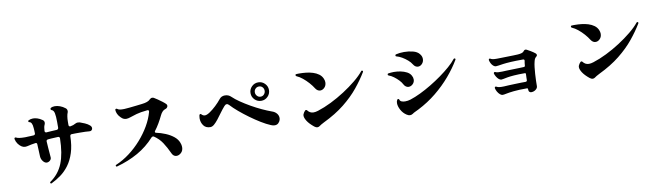

<svg xmlns="http://www.w3.org/2000/svg" viewBox="-40 -1399 7081 2060"><g transform="rotate(-10 3500.0 -369.0)"><path d="M397 35Q396 36 393 36Q387 36 384 31Q382 29 382 26Q382 22 387 17Q482 -49 524 -154Q566 -259 569 -425Q569 -433 564 -438Q559 -443 551 -443Q541 -442 531.5 -442Q522 -442 512 -441Q492 -440 474 -439Q456 -438 439 -436Q432 -435 426.5 -430Q421 -425 422 -417Q424 -382 426.5 -346.5Q429 -311 431.5 -283Q434 -255 435 -240Q436 -222 421 -208Q406 -194 386 -193Q364 -193 345 -216.5Q326 -240 324 -270Q323 -293 321.5 -329Q320 -365 318 -405Q318 -413 312.5 -417.5Q307 -422 300 -420Q251 -413 227 -406.5Q203 -400 184 -400Q166 -400 146 -413Q126 -426 109.5 -449Q93 -472 87 -502V-505Q87 -513 93 -516Q99 -519 106 -515Q117 -508 141 -504.5Q165 -501 196 -501Q204 -501 211.5 -501Q219 -501 227 -502Q238 -502 256 -503Q274 -504 296 -505Q303 -506 308 -510.5Q313 -515 313 -522Q313 -541 312 -557Q311 -573 310 -583Q306 -649 274 -653Q267 -653 265 -662V-664Q265 -671 272 -674Q282 -679 294.5 -682Q307 -685 320 -685Q341 -685 366 -677.5Q391 -670 420 -650Q437 -639 437 -619Q437 -610 432 -598Q425 -585 422.5 -566.5Q420 -548 419 -531V-529Q419 -522 424 -517.5Q429 -513 436 -513Q466 -515 495 -517Q524 -519 551 -520Q559 -521 564 -527Q569 -533 569 -540V-605Q569 -665 562 -698.5Q555 -732 534 -738Q523 -741 523 -752Q523 -759 529 -763Q546 -774 573 -774Q599 -774 628.5 -763.5Q658 -753 686 -731Q701 -719 701 -699Q701 -688 697 -680Q692 -670 687.5 -643.5Q683 -617 683 -585V-548Q683 -541 688.5 -536Q694 -531 701 -532Q736 -538 757 -551Q770 -559 787 -559Q796 -559 808 -556Q830 -549 860.5 -535.5Q891 -522 910 -505Q927 -491 927 -473Q927 -460 917.5 -451Q908 -442 892 -444Q878 -446 849.5 -447Q821 -448 783 -448Q764 -448 743.5 -448Q723 -448 701 -447Q684 -447 682 -429Q680 -325 655.5 -248.5Q631 -172 591 -118Q551 -64 501 -27.5Q451 9 397 35Z M1120 -21Q1119 -21 1118.5 -20.5Q1118 -20 1117 -20Q1112 -20 1108 -27Q1107 -28 1107 -31Q1107 -39 1113 -40Q1191 -73 1262.5 -127Q1334 -181 1393.5 -248.5Q1453 -316 1496 -390Q1539 -464 1559 -537Q1560 -540 1560 -546Q1560 -555 1553.5 -557.5Q1547 -560 1538 -558Q1467 -551 1423 -538.5Q1379 -526 1353 -516.5Q1327 -507 1307 -507Q1292 -507 1278.5 -512.5Q1265 -518 1250 -533Q1228 -554 1217.5 -576.5Q1207 -599 1206 -621Q1206 -630 1214 -632Q1215 -633 1219 -633Q1223 -633 1227 -630Q1238 -620 1257 -617Q1276 -614 1304 -615Q1325 -616 1360.5 -619.5Q1396 -623 1434 -627.5Q1472 -632 1498 -635Q1566 -642 1590 -669Q1603 -682 1618 -682Q1629 -682 1638 -676Q1652 -668 1674 -653Q1696 -638 1718.5 -621Q1741 -604 1755 -590Q1764 -581 1764 -570Q1764 -560 1756.5 -550.5Q1749 -541 1735 -537Q1719 -533 1704.5 -518Q1690 -503 1680 -482Q1659 -438 1635.5 -398Q1612 -358 1585 -323Q1583 -321 1583 -316Q1583 -307 1592 -305Q1645 -294 1695 -273Q1745 -252 1782 -222Q1819 -192 1833 -153Q1843 -129 1843 -105Q1843 -66 1819 -44Q1795 -22 1769 -22Q1754 -22 1741.5 -30Q1729 -38 1721 -54Q1686 -130 1652 -181Q1618 -232 1565 -268Q1561 -271 1554 -271Q1544 -271 1538 -264Q1457 -174 1352.5 -115Q1248 -56 1120 -21Z M2821 -172Q2775 -191 2719.5 -225Q2664 -259 2607 -300.5Q2550 -342 2501 -383.5Q2452 -425 2420 -460Q2407 -475 2393 -475Q2380 -475 2366 -459Q2339 -428 2314.5 -394Q2290 -360 2266.5 -330Q2243 -300 2221.5 -281.5Q2200 -263 2179 -263Q2130 -263 2105.5 -297Q2081 -331 2081 -375Q2081 -383 2082.5 -392Q2084 -401 2085 -409Q2087 -418 2094 -419Q2095 -420 2098 -420Q2102 -420 2106 -416Q2123 -397 2144 -397Q2165 -397 2198.5 -419.5Q2232 -442 2267.5 -475.5Q2303 -509 2330 -543Q2352 -571 2390 -571Q2411 -571 2427.5 -564Q2444 -557 2458 -543Q2489 -513 2537.5 -480Q2586 -447 2642 -415Q2698 -383 2754 -357Q2810 -331 2857 -314Q2889 -304 2908 -281.5Q2927 -259 2927 -231Q2927 -226 2926 -220Q2925 -214 2923 -208Q2918 -192 2903 -177Q2888 -162 2862 -162Q2844 -162 2821 -172ZM2767 -446Q2725 -446 2695.5 -475.5Q2666 -505 2666 -547Q2666 -588 2695.5 -617.5Q2725 -647 2767 -647Q2808 -647 2837.5 -617.5Q2867 -588 2867 -547Q2867 -505 2837.5 -475.5Q2808 -446 2767 -446ZM2767 -491Q2790 -491 2805 -508Q2820 -525 2820 -547Q2820 -570 2805 -586Q2790 -602 2767 -602Q2744 -602 2728.5 -586Q2713 -570 2713 -547Q2713 -525 2728.5 -508Q2744 -491 2767 -491Z M3333 -69Q3323 -62 3311 -62Q3294 -62 3277 -76Q3228 -116 3206 -150.5Q3184 -185 3184 -209Q3184 -219 3187 -226Q3196 -247 3210 -261Q3215 -266 3221 -266Q3226 -266 3231 -261Q3257 -226 3297 -226Q3319 -226 3347 -235Q3417 -257 3494 -295Q3571 -333 3644.5 -380.5Q3718 -428 3779 -478Q3840 -528 3877 -574Q3882 -581 3891 -576Q3899 -570 3894 -562Q3846 -482 3779.5 -400.5Q3713 -319 3617.5 -242.5Q3522 -166 3387 -101Q3369 -93 3355.5 -84Q3342 -75 3333 -69ZM3359 -475Q3338 -509 3309 -541.5Q3280 -574 3247.5 -600.5Q3215 -627 3182 -641Q3175 -646 3175 -652Q3175 -663 3185 -663Q3193 -664 3202 -664Q3211 -664 3221 -664Q3254 -664 3291.5 -660Q3329 -656 3364.5 -645Q3400 -634 3427.5 -614Q3455 -594 3468 -563Q3477 -542 3477 -523Q3477 -489 3456 -467Q3435 -445 3409 -445Q3396 -445 3383 -452Q3370 -459 3359 -475Z M4343 -27Q4329 -17 4312 -17Q4294 -17 4275 -30Q4238 -54 4216.5 -94Q4195 -134 4195 -168Q4195 -189 4204 -204Q4209 -211 4216 -210Q4224 -210 4226 -202Q4230 -186 4246.5 -179Q4263 -172 4285 -172Q4316 -172 4344 -181Q4397 -198 4457 -227Q4517 -256 4578.5 -293Q4640 -330 4697 -371Q4754 -412 4800.5 -452.5Q4847 -493 4876 -530Q4880 -534 4885 -534Q4892 -534 4894 -529Q4896 -524 4894 -519Q4844 -434 4772 -349.5Q4700 -265 4609 -191Q4518 -117 4410 -62Q4386 -50 4370.5 -43Q4355 -36 4343 -27ZM4435 -549Q4421 -573 4394 -596.5Q4367 -620 4335.5 -638.5Q4304 -657 4275 -664Q4267 -666 4267 -674Q4267 -683 4275 -686Q4295 -691 4317.5 -693.5Q4340 -696 4364 -696Q4414 -696 4460.5 -684Q4507 -672 4529 -644Q4541 -630 4546 -616Q4551 -602 4551 -588Q4551 -558 4531.5 -536.5Q4512 -515 4487 -515Q4473 -515 4459.5 -523Q4446 -531 4435 -549ZM4297 -356Q4287 -377 4264 -401.5Q4241 -426 4212.5 -447Q4184 -468 4157 -477Q4149 -480 4150 -489Q4150 -497 4159 -499Q4173 -501 4188 -502.5Q4203 -504 4219 -504Q4256 -504 4293 -496.5Q4330 -489 4359.5 -473.5Q4389 -458 4403 -433Q4416 -411 4416 -389Q4416 -359 4395.5 -339Q4375 -319 4350 -319Q4335 -319 4321 -328Q4307 -337 4297 -356Z M5635 -34Q5624 -34 5615 -42Q5606 -50 5606 -73Q5606 -83 5598 -83Q5504 -83 5450 -77Q5396 -71 5368.5 -65Q5341 -59 5327 -59Q5314 -59 5299 -72Q5284 -85 5272.5 -104.5Q5261 -124 5257 -145V-147Q5257 -154 5263 -158Q5269 -162 5275 -158Q5290 -149 5309 -147Q5328 -145 5357 -146Q5378 -148 5410 -149Q5442 -150 5477 -151.5Q5512 -153 5543.5 -153.5Q5575 -154 5595 -154Q5601 -154 5605.5 -158.5Q5610 -163 5610 -168Q5610 -180 5610.5 -197Q5611 -214 5612 -237Q5612 -247 5603 -247Q5531 -247 5484.5 -243.5Q5438 -240 5410 -235Q5382 -230 5366.5 -226.5Q5351 -223 5342 -223Q5329 -223 5315 -235Q5301 -247 5290 -265Q5279 -283 5274 -301V-303Q5274 -310 5280 -314Q5286 -318 5292 -314Q5303 -308 5320.5 -306.5Q5338 -305 5366 -306Q5380 -307 5411 -308Q5442 -309 5479 -310Q5516 -311 5550 -312Q5584 -313 5605 -314Q5615 -315 5616 -325Q5617 -346 5619 -356.5Q5621 -367 5623 -379V-381Q5623 -395 5608 -395Q5528 -395 5475.5 -392Q5423 -389 5390.5 -384.5Q5358 -380 5340 -377Q5322 -374 5311 -374Q5295 -374 5281 -386.5Q5267 -399 5258 -417Q5249 -435 5246 -452V-454Q5246 -462 5252.5 -465.5Q5259 -469 5265 -464Q5276 -457 5291 -454.5Q5306 -452 5334 -452Q5354 -452 5385.5 -453Q5417 -454 5452 -454.5Q5487 -455 5517 -456Q5547 -457 5564 -458Q5590 -460 5607 -465.5Q5624 -471 5633 -485Q5640 -495 5652 -495Q5658 -495 5664 -492Q5678 -485 5705 -469Q5732 -453 5753 -436Q5763 -428 5763 -417Q5763 -407 5754 -401Q5741 -391 5735.5 -379Q5730 -367 5726 -349Q5720 -326 5716 -292Q5712 -258 5709.5 -220Q5707 -182 5706 -147Q5705 -112 5705 -87Q5705 -67 5684 -50.5Q5663 -34 5635 -34Z M6333 -69Q6323 -62 6311 -62Q6294 -62 6277 -76Q6228 -116 6206 -150.5Q6184 -185 6184 -209Q6184 -219 6187 -226Q6196 -247 6210 -261Q6215 -266 6221 -266Q6226 -266 6231 -261Q6257 -226 6297 -226Q6319 -226 6347 -235Q6417 -257 6494 -295Q6571 -333 6644.5 -380.5Q6718 -428 6779 -478Q6840 -528 6877 -574Q6882 -581 6891 -576Q6899 -570 6894 -562Q6846 -482 6779.5 -400.5Q6713 -319 6617.5 -242.5Q6522 -166 6387 -101Q6369 -93 6355.5 -84Q6342 -75 6333 -69ZM6359 -475Q6338 -509 6309 -541.5Q6280 -574 6247.5 -600.5Q6215 -627 6182 -641Q6175 -646 6175 -652Q6175 -663 6185 -663Q6193 -664 6202 -664Q6211 -664 6221 -664Q6254 -664 6291.5 -660Q6329 -656 6364.5 -645Q6400 -634 6427.5 -614Q6455 -594 6468 -563Q6477 -542 6477 -523Q6477 -489 6456 -467Q6435 -445 6409 -445Q6396 -445 6383 -452Q6370 -459 6359 -475Z"/></g></svg>

Font: Zen Antique Soft
Style: Regular
Weight: 400
Designer: Yoshimichi Ohira
Foundry: Positype
Version: Version 1.001